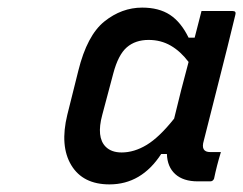

<svg xmlns="http://www.w3.org/2000/svg" viewBox="-20 -779 640 505"><path d="M268 -294Q198 -294 167.5 -344.5Q137 -395 157 -477L186 -593Q209 -686 254.5 -722.5Q300 -759 354 -759Q398 -759 427 -740Q456 -721 476 -680H492Q496 -695 500 -711Q504 -727 510 -750H592Q602 -750 599 -740Q579 -657 557 -571Q535 -485 516 -409Q507 -379 533 -379H561Q550 -343 543 -309Q540 -302 533 -302H500Q462 -302 441 -321Q420 -340 419 -374H404Q352 -294 268 -294ZM258 -393Q273 -378 300 -378Q333 -378 366 -398Q399 -418 438 -467Q447 -505 456.5 -542Q466 -579 476 -616Q455 -644 429 -659Q403 -674 371 -674Q336 -674 313.5 -654.5Q291 -635 278 -586L249 -477Q233 -418 258 -393Z"/></svg>

Font: Recursive Mn Lnr St Med
Style: Italic
Weight: 500
Italic angle: -15°
Monospace: yes
Version: Version 1.079;hotconv 1.0.112;makeotfexe 2.5.65598; ttfautoh